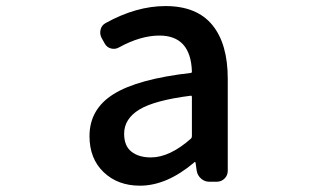

<svg xmlns="http://www.w3.org/2000/svg" viewBox="-20 -584 1040 617"><path d="M429.7 12.7Q358.4 12.7 313 -30.8Q267.6 -74.2 267.6 -146.5Q267.6 -233.4 345.2 -281.7Q422.9 -330.1 592.8 -349.6Q596.7 -349.6 596.7 -354.5Q592.8 -469.7 492.2 -469.7Q431.6 -469.7 362.3 -431.6Q350.6 -424.8 336.9 -428.2Q323.2 -431.6 316.4 -444.3L306.6 -461.9Q299.8 -474.6 303.2 -488.8Q306.6 -502.9 319.3 -509.8Q418 -564.5 511.7 -564.5Q612.3 -564.5 662.1 -503.9Q711.9 -443.4 711.9 -331.1V-35.2Q711.9 -20.5 701.7 -10.3Q691.4 0 676.8 0H652.3Q637.7 0 626.5 -9.8Q615.2 -19.5 612.3 -34.2L608.4 -61.5Q607.4 -63.5 606 -63.5Q604.5 -63.5 603.5 -61.5Q515.6 12.7 429.7 12.7ZM464.8 -78.1Q525.4 -78.1 593.8 -138.7Q596.7 -141.6 596.7 -146.5V-272.5Q596.7 -276.4 593.8 -276.4Q592.8 -276.4 592.8 -276.4Q476.6 -261.7 427.7 -231.9Q378.9 -202.1 378.9 -154.3Q378.9 -115.2 402.3 -96.7Q425.8 -78.1 464.8 -78.1Z"/></svg>

Font: Gen Jyuu Gothic L Monospace Medium
Style: Regular
Weight: 500
Designer: [Source Han Sans]
Ryoko NISHIZUKA  (kana & ideographs); Paul D. Hunt (Latin, Greek & Cyrillic); Wenlong ZHANG  (bopomofo
Version: Version 1.002.20150607